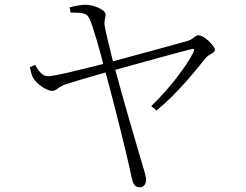

<svg xmlns="http://www.w3.org/2000/svg" viewBox="-20 -762 1040 811"><path d="M128 -488 106 -478C111 -455 115 -441 120 -433C136 -405 179 -378 200 -378C219 -378 229 -398 261 -407C281 -414 363 -438 426 -456C455 -350 513 -123 535 -17C541 11 547 29 570 29C588 29 597 15 597 -4C597 -16 586 -53 576 -85C556 -151 502 -338 467 -467C560 -492 739 -543 787 -554C799 -557 804 -556 796 -539C767 -482 697 -389 619 -314L641 -295C732 -370 807 -465 848 -516C862 -534 888 -537 888 -552C888 -565 845 -613 817 -613C804 -613 796 -596 775 -590C728 -576 552 -529 457 -503C443 -559 426 -629 422 -654C419 -680 427 -687 426 -703C425 -718 381 -742 339 -742C323 -742 298 -737 274 -731L278 -709C326 -708 346 -709 358 -683C373 -651 403 -544 416 -492C314 -466 201 -438 181 -440C156 -441 139 -469 128 -488Z"/></svg>

Font: Noto Serif TC ExtraLight
Style: Regular
Weight: 200
Designer: Ryoko NISHIZUKA 西塚涼子 (kana & ideographs); Frank Grießhammer (Latin, Greek & Cyrillic); Wenlong ZHANG 张文龙 (bopomofo); San
Foundry: Adobe
Version: Version 2.001;hotconv 1.1.0;makeotfexe 2.6.0